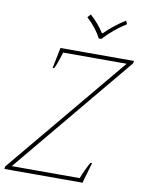

<svg xmlns="http://www.w3.org/2000/svg" viewBox="-108 -976 787 1043"><g transform="rotate(10 286.0 -454.0)"><path d="M291 -890 307 -908Q355 -865 383 -819H389Q435 -866 501 -908L510 -890Q439 -845 386 -787H372Q344 -842 291 -890ZM-8 -14 545 -678H195Q172 -603 161 -586H153L176 -700H582L579 -686L27 -22H402Q407 -38 421.5 -68.5Q436 -99 445 -114H454L421 0H-10Z"/></g></svg>

Font: Trirong Thin
Style: Italic
Weight: 250
Italic angle: -12°
Designer: Katatrad Team
Foundry: CadsonDemak
Version: Version 1.001